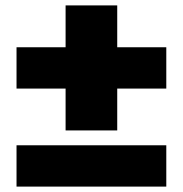

<svg xmlns="http://www.w3.org/2000/svg" viewBox="-20 -691 677 711"><path d="M414.1 -208V-363H595.8V-516H414.1V-671H222.9V-516H41.2V-363H222.9V-208ZM41.2 -153V0H595.8V-153Z"/></svg>

Font: Blink
Style: Wide
Weight: 400
Designer: Mew Too
Foundry: Cannot Into Space Fonts
Version: Version 001.000